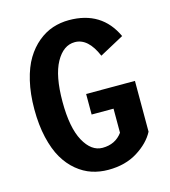

<svg xmlns="http://www.w3.org/2000/svg" viewBox="-108 -792 785 889"><g transform="rotate(-15 285.0 -347.5)"><path d="M527 -355V-111.5Q501.5 -62.5 443 -25.8Q384.5 11 302.5 11Q261 11 223.8 -1.2Q186.5 -13.5 153 -41.2Q119.5 -69 95.5 -110Q71.5 -151 57.2 -212Q43 -273 43 -348Q43 -422.5 57.5 -483.5Q72 -544.5 96.8 -585.2Q121.5 -626 155.2 -653.8Q189 -681.5 226.2 -693.8Q263.5 -706 304 -706Q461 -706 523.5 -571L407 -508Q368 -600.5 304 -600.5Q249 -600.5 213.5 -536.5Q178 -472.5 178 -348Q178 -224 213.5 -159.2Q249 -94.5 302.5 -94.5Q364 -94.5 398 -141V-256.5H293V-355Z"/></g></svg>

Font: League Mono Narrow SemiBold
Style: Regular
Weight: 600
Width: 3
Designer: Tyler Finck
Foundry: The League of Moveable Type / Tyler Finck
Version: Version 2.210